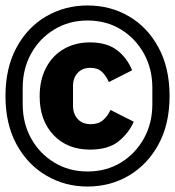

<svg xmlns="http://www.w3.org/2000/svg" viewBox="-20 -700 640 702"><path d="M300 -18Q217 -18 148.5 -58.5Q80 -99 40 -173Q0 -247 0 -349Q0 -451 40 -525.5Q80 -600 148.5 -640Q217 -680 300 -680Q384 -680 452 -640Q520 -600 560 -525.5Q600 -451 600 -349Q600 -247 560 -173Q520 -99 452 -58.5Q384 -18 300 -18ZM300 -73Q369 -73 422.5 -106Q476 -139 506.5 -194.5Q537 -250 537 -319V-379Q537 -448 506.5 -503.5Q476 -559 422.5 -592Q369 -625 300 -625Q232 -625 178 -592Q124 -559 93.5 -503.5Q63 -448 63 -379V-319Q63 -250 93.5 -194.5Q124 -139 178 -106Q232 -73 300 -73ZM309 -153Q226 -153 175.5 -206.5Q125 -260 125 -348Q125 -408 148.5 -452.5Q172 -497 213.5 -521Q255 -545 309 -545Q371 -545 408 -516.5Q445 -488 463 -443L378 -400Q368 -423 352.5 -437.5Q337 -452 311 -452Q281 -452 264 -433.5Q247 -415 247 -386V-313Q247 -284 264 -265Q281 -246 312 -246Q340 -246 357 -261Q374 -276 384 -298L469 -255Q452 -215 414.5 -184Q377 -153 309 -153Z"/></svg>

Font: Lilex Nerd Font
Style: Bold
Weight: 700
Designer: Mike Abbink, Paul van der Laan, Pieter van Rosmalen, Mikhael Khrustik
Foundry: Mikhael Khrustik
Version: Version 2.400; ttfautohint (v1.8.4.7-5d5b);Nerd Fonts 3.3.0